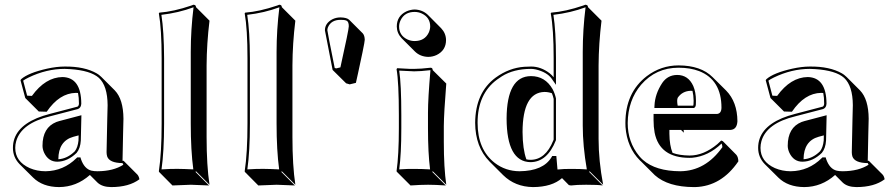

<svg xmlns="http://www.w3.org/2000/svg" viewBox="-20 -718 3736 805"><path d="M224.6 -50.3Q262.2 -52.7 293.9 -84Q306.2 -100.1 309.1 -128.9L309.6 -150.4L287.6 -144.5Q225.1 -127 224.6 -50.3ZM307.1 -328.1Q302.2 -328.6 298.3 -328.6Q229 -327.6 175.8 -249.5L142.6 -250.5L85.9 -307.1L65.9 -381.8L68.8 -386.2Q99.1 -412.6 177.7 -430.2Q217.8 -439 251 -439Q334 -439.9 385.7 -410.2Q395 -404.8 400.9 -398.9Q403.3 -396.5 405.3 -395L461.4 -338.9Q497.1 -301.8 497.6 -220.2Q497.6 -215.8 496.1 -159.7Q494.1 -72.8 493.7 -43.9H498L499.5 -42.5L556.2 14.2Q562.5 21.5 564.5 33.7Q521 66.4 445.8 66.4Q408.2 65.9 388.7 47.4L356.9 15.6Q300.3 65.9 227.5 66.4Q158.7 65.9 118.7 26.4L62 -29.8Q34.2 -58.6 34.2 -98.1Q34.2 -180.2 134.8 -222.7Q159.7 -232.9 188 -240.2L305.2 -271Q310.5 -274.4 311 -283.2Q311 -309.6 307.1 -328.1ZM311 -44.9Q310.1 -47.4 310.1 -47.9H308.1ZM426.8 -80.1Q426.8 -98.1 429.7 -217.8Q431.2 -272.5 431.2 -276.9Q430.7 -358.4 394.5 -391.6Q359.9 -422.4 273.9 -428.2Q261.2 -429.2 251 -429.2Q174.8 -429.2 100.1 -393.1Q85 -385.7 77.1 -379.9L93.8 -316.9L113.8 -315.9Q170.4 -394 242.2 -395Q320.3 -393.1 320.8 -283.2Q319.8 -266.6 308.1 -261.7V-261.2L190.4 -230.5Q69.3 -201.2 47.9 -126Q43.9 -111.8 43.9 -98.1Q43.9 -40.5 104.5 -13.2Q135.3 0 170.9 0Q246.1 -1 300.8 -55.2L303.7 -58.1H317.4L319.3 -51.3Q333.5 -9.8 363.8 -2.4Q374.5 0 389.2 0Q455.6 -0.5 497.1 -27.3Q495.6 -31.2 493.7 -34.2Q438.5 -34.7 429.2 -62.5Q426.8 -70.8 426.8 -80.1ZM321.3 -234.9 318.8 -128.9Q316.9 -96.2 301.3 -77.1Q263.7 -40.5 220.2 -40Q183.1 -40 165 -77.6Q158.2 -92.8 158.2 -106.9Q158.2 -183.1 216.3 -206.5Q222.7 -209 228.5 -210.4Z M657.7 -200.2V-474.1Q657.7 -595.7 646 -662.1L647.9 -665Q707.5 -669.4 782.2 -694.8Q787.6 -696.8 791 -698.2Q796.4 -697.8 799.3 -695.3Q801.8 -691.9 801.8 -688L858.4 -631.3Q846.7 -535.2 846.2 -443.4V-143.6Q846.2 -23.9 858.4 56.6L801.8 0L799.8 2.9L856.4 59.6Q855 59.6 780.3 56.6L703.1 59.6L647 2.9L646 0Q657.7 -76.7 657.7 -200.2ZM668 -200.2Q668 -83 657.2 -7.8Q695.8 -10.3 723.6 -10Q751.5 -9.8 790.5 -7.8Q779.8 -87.4 779.8 -200.2V-500Q779.8 -593.3 791.5 -687.5Q728.5 -664.1 656.7 -655.8Q667.5 -587.4 668 -474.1Z M1017.6 -200.2V-474.1Q1017.6 -595.7 1005.9 -662.1L1007.8 -665Q1067.4 -669.4 1142.1 -694.8Q1147.5 -696.8 1150.9 -698.2Q1156.2 -697.8 1159.2 -695.3Q1161.6 -691.9 1161.6 -688L1218.3 -631.3Q1206.5 -535.2 1206.1 -443.4V-143.6Q1206.1 -23.9 1218.3 56.6L1161.6 0L1159.7 2.9L1216.3 59.6Q1214.8 59.6 1140.1 56.6L1063 59.6L1006.8 2.9L1005.9 0Q1017.6 -76.7 1017.6 -200.2ZM1027.8 -200.2Q1027.8 -83 1017.1 -7.8Q1055.7 -10.3 1083.5 -10Q1111.3 -9.8 1150.4 -7.8Q1139.6 -87.4 1139.6 -200.2V-500Q1139.6 -593.3 1151.4 -687.5Q1088.4 -664.1 1016.6 -655.8Q1027.3 -587.4 1027.8 -474.1Z M1446.3 -364.3 1431.2 -368.7 1374.5 -424.8Q1374.5 -424.8 1342.3 -590.8Q1342.3 -620.1 1372.6 -636.7Q1388.7 -645 1407.7 -645Q1434.1 -644.5 1444.3 -634.8L1501 -578.1Q1508.8 -569.3 1509.3 -551.3Q1509.3 -544.4 1500 -499.3Q1490.7 -454.1 1481.4 -412.1L1472.2 -370.6ZM1389.6 -431.2 1407.2 -435.5Q1442.4 -593.8 1442.4 -607.9Q1442.4 -627 1433.1 -631.3Q1423.8 -635.3 1407.7 -634.8Q1368.2 -634.8 1355 -603.5Q1352.5 -596.7 1352.5 -591.3Q1354 -578.1 1383.3 -433.1Z M1643.6 -606.9Q1643.6 -650.4 1683.1 -669.9Q1700.2 -677.7 1718.3 -678.2Q1751 -677.2 1773.4 -656.2L1829.6 -599.6Q1849.6 -578.6 1850.1 -550.3Q1850.1 -506.8 1810.5 -487.3Q1793.5 -479.5 1774.9 -479.5Q1742.2 -480.5 1720.2 -501.5L1663.6 -558.1Q1644 -579.1 1643.6 -606.9ZM1652.3 -234.9Q1652.3 -374 1642.6 -428.2L1645.5 -432.1Q1652.3 -432.1 1669.9 -430.7Q1700.7 -428.7 1716.3 -429.2Q1742.7 -429.2 1785.6 -434.1Q1790 -433.6 1792 -431.6Q1793.9 -428.2 1794.4 -423.8L1851.1 -367.7Q1841.3 -245.1 1840.8 -189.5V-123.5Q1840.8 -14.6 1851.1 56.6L1794.4 0L1792.5 2.9L1849.1 59.6Q1803.2 56.6 1774.9 56.6Q1744.6 56.6 1701.2 59.6L1644.5 2.9L1642.6 0Q1652.3 -68.4 1652.3 -180.2ZM1662.6 -234.9V-180.2Q1662.6 -72.3 1653.8 -7.8Q1688 -10.3 1718.3 -9.8Q1749.5 -9.8 1783.2 -7.8Q1774.4 -76.7 1774.4 -180.2V-246.1Q1774.4 -304.7 1784.7 -423.8Q1742.7 -418.9 1716.3 -418.9Q1706.5 -418.9 1653.8 -421.9Q1662.6 -364.3 1662.6 -234.9ZM1653.3 -606.9Q1653.3 -568.8 1689 -552.2Q1703.1 -545.9 1718.3 -545.9Q1760.3 -545.9 1777.3 -580.6Q1783.2 -593.3 1783.7 -606.9Q1783.7 -645 1748 -661.6Q1733.9 -668 1718.3 -668Q1676.3 -668 1659.7 -633.3Q1653.3 -620.1 1653.3 -606.9Z M2301.3 -132.8V-303.2Q2298.3 -316.4 2293.9 -327.1Q2278.3 -332.5 2262.7 -332.5Q2171.4 -330.1 2170.9 -164.6Q2171.4 -92.3 2187 -49.8Q2195.8 -47.9 2204.1 -47.9Q2267.1 -47.9 2299.8 -128.9Q2300.8 -131.3 2301.3 -132.8ZM2336.4 28.8Q2294.4 65.9 2214.8 66.4Q2139.6 65.4 2089.4 16.1L2032.7 -40.5Q1972.7 -101.6 1972.2 -203.1Q1973.1 -330.1 2058.1 -392.6Q2114.7 -433.6 2178.2 -438Q2192.4 -439 2207 -439Q2247.6 -439 2284.2 -411.1Q2289.6 -406.7 2293.5 -402.8Q2298.3 -397.9 2301.3 -394V-474.1Q2301.3 -595.7 2289.1 -662.1L2291 -665Q2350.6 -669.4 2425.3 -694.8Q2430.7 -696.8 2434.1 -698.2Q2439.5 -697.8 2442.9 -695.3Q2445.3 -691.9 2445.3 -688L2502 -631.3Q2490.2 -535.2 2489.7 -443.4V-135.3Q2489.7 -44.9 2508.8 56.6L2452.1 0L2450.2 2.9L2506.8 59.6Q2487.3 56.6 2437.5 56.6Q2398.4 56.6 2374 59.6Q2367.7 59.1 2365.2 58.1ZM2303.2 -51.8V-54.2H2301.3ZM2292.5 -59.1 2295.4 -64H2312.5L2317.4 -7.3Q2343.8 -10.3 2380.9 -9.8Q2412.1 -9.8 2440.4 -7.8Q2423.3 -106.4 2423.3 -191.9V-500Q2423.3 -593.3 2435.1 -687.5Q2372.1 -664.1 2300.3 -655.8Q2311 -587.4 2311 -474.1V-362.3L2293 -388.2Q2273.4 -415.5 2226.6 -426.8Q2215.3 -429.2 2207 -429.2Q2133.3 -429.2 2084 -397.9Q2074.2 -391.6 2064 -384.3Q1982.4 -324.2 1982.4 -203.1Q1982.4 -90.8 2054.7 -34.7Q2099.6 -0.5 2158.2 0Q2257.8 -1 2292.5 -59.1ZM2311 -131.3 2310.5 -129.4Q2274.4 -38.6 2204.1 -38.1Q2104.5 -40 2104 -221.2Q2105 -398.4 2206.1 -398.9Q2265.6 -398.9 2296.9 -344.2Q2306.6 -325.7 2311 -305.2V-304.2Z M3003.9 -128.9Q3007.8 -127.9 3010.7 -126L3066.9 -69.3Q3075.2 -60.1 3075.7 -41.5Q3004.4 63 2895 66.4Q2891.1 66.4 2888.7 66.4Q2780.8 65.9 2725.6 16.6L2668.9 -40Q2665.5 -43.5 2663.1 -45.4Q2608.9 -99.6 2602.5 -186Q2602.1 -194.8 2602.1 -202.1Q2602.1 -329.6 2691.4 -398.4Q2751 -443.8 2825.2 -443.8Q2918.9 -443.4 2967.8 -394.5L3024.4 -338.4Q3071.3 -290.5 3071.8 -209.5Q3069.8 -174.8 3042.5 -173.3H2846.2Q2847.2 -166.5 2847.2 -161.6L2835.4 -173.3H2786.6V-157.2Q2787.1 -108.4 2799.8 -77.1Q2828.6 -66.4 2871.1 -65.9Q2930.7 -65.9 2987.8 -113.8Q2996.6 -121.6 3003.9 -128.9ZM2883.3 -336.9Q2878.9 -337.4 2875.5 -337.4Q2840.8 -335.9 2821.8 -308.6Q2816.9 -299.3 2821.3 -274.9H2886.2Q2888.2 -276.9 2888.2 -295.9Q2887.7 -319.3 2883.3 -336.9ZM3005.4 -116.2Q2949.7 -63 2882.8 -56.6Q2876 -56.2 2871.1 -56.2Q2745.6 -56.2 2724.6 -162.1Q2720.2 -186 2720.2 -213.9V-230V-240.2H2985.8Q3004.4 -241.7 3004.9 -266.1Q3004.9 -383.3 2911.1 -419.9Q2874 -434.1 2825.2 -434.1Q2730 -434.1 2668 -362.8Q2612.8 -297.9 2611.8 -202.1Q2611.8 -122.1 2660.2 -63.5Q2668 -54.2 2675.8 -47.4Q2729 -0.5 2832 0Q2938 -1 3008.8 -101.1Q3008.3 -109.9 3005.4 -116.2ZM2723.6 -265.1 2724.1 -275.4Q2726.1 -324.2 2756.8 -370.6Q2779.3 -403.3 2818.8 -403.8Q2865.7 -403.8 2886.7 -357.4Q2897.9 -331.5 2897.9 -295.9Q2897.9 -275.9 2896.5 -272.9Q2894.5 -269.5 2893.1 -268.1L2890.1 -265.1Z M3349.1 -50.3Q3386.7 -52.7 3418.5 -84Q3430.7 -100.1 3433.6 -128.9L3434.1 -150.4L3412.1 -144.5Q3349.6 -127 3349.1 -50.3ZM3431.6 -328.1Q3426.8 -328.6 3422.9 -328.6Q3353.5 -327.6 3300.3 -249.5L3267.1 -250.5L3210.4 -307.1L3190.4 -381.8L3193.4 -386.2Q3223.6 -412.6 3302.2 -430.2Q3342.3 -439 3375.5 -439Q3458.5 -439.9 3510.3 -410.2Q3519.5 -404.8 3525.4 -398.9Q3527.8 -396.5 3529.8 -395L3585.9 -338.9Q3621.6 -301.8 3622.1 -220.2Q3622.1 -215.8 3620.6 -159.7Q3618.7 -72.8 3618.2 -43.9H3622.6L3624 -42.5L3680.7 14.2Q3687 21.5 3689 33.7Q3645.5 66.4 3570.3 66.4Q3532.7 65.9 3513.2 47.4L3481.4 15.6Q3424.8 65.9 3352.1 66.4Q3283.2 65.9 3243.2 26.4L3186.5 -29.8Q3158.7 -58.6 3158.7 -98.1Q3158.7 -180.2 3259.3 -222.7Q3284.2 -232.9 3312.5 -240.2L3429.7 -271Q3435.1 -274.4 3435.5 -283.2Q3435.5 -309.6 3431.6 -328.1ZM3435.5 -44.9Q3434.6 -47.4 3434.6 -47.9H3432.6ZM3551.3 -80.1Q3551.3 -98.1 3554.2 -217.8Q3555.7 -272.5 3555.7 -276.9Q3555.2 -358.4 3519 -391.6Q3484.4 -422.4 3398.4 -428.2Q3385.7 -429.2 3375.5 -429.2Q3299.3 -429.2 3224.6 -393.1Q3209.5 -385.7 3201.7 -379.9L3218.3 -316.9L3238.3 -315.9Q3294.9 -394 3366.7 -395Q3444.8 -393.1 3445.3 -283.2Q3444.3 -266.6 3432.6 -261.7V-261.2L3314.9 -230.5Q3193.8 -201.2 3172.4 -126Q3168.5 -111.8 3168.5 -98.1Q3168.5 -40.5 3229 -13.2Q3259.8 0 3295.4 0Q3370.6 -1 3425.3 -55.2L3428.2 -58.1H3441.9L3443.8 -51.3Q3458 -9.8 3488.3 -2.4Q3499 0 3513.7 0Q3580.1 -0.5 3621.6 -27.3Q3620.1 -31.2 3618.2 -34.2Q3563 -34.7 3553.7 -62.5Q3551.3 -70.8 3551.3 -80.1ZM3445.8 -234.9 3443.4 -128.9Q3441.4 -96.2 3425.8 -77.1Q3388.2 -40.5 3344.7 -40Q3307.6 -40 3289.6 -77.6Q3282.7 -92.8 3282.7 -106.9Q3282.7 -183.1 3340.8 -206.5Q3347.2 -209 3353 -210.4Z"/></svg>

Font: Linux Biolinum Shadow O
Style: Bold
Weight: 700
Designer: Philipp H. Poll
Foundry: Philipp H. Poll
Version: Version 0.9.2